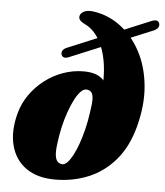

<svg xmlns="http://www.w3.org/2000/svg" viewBox="-55 -826 762 888"><g transform="rotate(5 326.0 -381.5)"><path d="M590 -263.5Q565 -169 512.8 -107.5Q460.5 -46 388.8 -16Q317 14 233.5 14Q150.5 14 98.2 -23.2Q46 -60.5 29 -126.2Q12 -192 34.5 -276.5Q47 -323 75 -363Q103 -403 142 -433Q181 -463 227.2 -479.5Q273.5 -496 322 -496Q377.5 -496 406.2 -472.5Q435 -449 429.5 -404L412 -399Q419 -456 415.2 -506.8Q411.5 -557.5 398 -599Q384.5 -640.5 361.8 -670.2Q339 -700 308 -714.5Q289.5 -723.5 283.8 -732.2Q278 -741 281 -751.5Q284 -763 299.2 -771Q314.5 -779 341.5 -776Q412 -766.5 469.2 -723.5Q526.5 -680.5 563.2 -611.5Q600 -542.5 608.5 -453.8Q617 -365 590 -263.5ZM261 -59.5Q272 -59 284.2 -71.5Q296.5 -84 309 -107.5Q321.5 -131 332.8 -162.8Q344 -194.5 353.2 -232.5Q362.5 -270.5 368 -311.5Q374.5 -351 373.8 -372.5Q373 -394 365.2 -403.2Q357.5 -412.5 343 -413.5Q329.5 -414.5 315.5 -400Q301.5 -385.5 288.2 -359.8Q275 -334 263.2 -300.5Q251.5 -267 243 -229.8Q234.5 -192.5 230 -155Q225 -119 227.5 -98.5Q230 -78 238.8 -69.2Q247.5 -60.5 261 -59.5ZM625 -711.5 245.5 -554.5Q231.5 -549.5 223.5 -553Q215.5 -556.5 213 -566Q209 -587.5 236.5 -598.5L615.5 -756Q632.5 -762 640.8 -758.5Q649 -755 651 -745.5Q653.5 -735.5 647.5 -726.8Q641.5 -718 625 -711.5Z"/></g></svg>

Font: Fraunces
Style: Italic
Weight: 900
Italic angle: -16°
Version: Version 1.000;[0bf87f6ff]